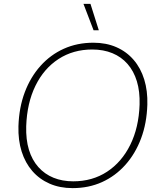

<svg xmlns="http://www.w3.org/2000/svg" viewBox="-20 -959 811 989"><path d="M354 10Q288 10 235.5 -13Q183 -36 146.5 -78Q110 -120 91.5 -178.5Q73 -237 75 -309Q78 -405 107.5 -483.5Q137 -562 188.5 -619.5Q240 -677 309 -708Q378 -739 461 -739Q527 -739 579.5 -716Q632 -693 668.5 -650.5Q705 -608 723 -549.5Q741 -491 739 -420Q736 -324 706.5 -245.5Q677 -167 625.5 -109.5Q574 -52 505.5 -21Q437 10 354 10ZM357 -25Q456 -25 531.5 -74.5Q607 -124 651 -213Q695 -302 699 -420Q701 -488 685 -540.5Q669 -593 637 -629.5Q605 -666 559 -685Q513 -704 455 -704Q357 -704 281.5 -655Q206 -606 162.5 -517Q119 -428 115 -309Q113 -240 129 -187.5Q145 -135 177.5 -98.5Q210 -62 255.5 -43.5Q301 -25 357 -25ZM462 -803 410 -939H446L489 -803Z"/></svg>

Font: Mona Sans
Style: Italic
Weight: 200
Italic angle: -11.6951°
Designer: Deni Anggara
Foundry: GitHub
Version: Version 2.000